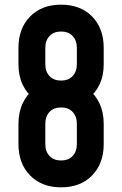

<svg xmlns="http://www.w3.org/2000/svg" viewBox="-20 -786 522 822"><path d="M241.5 16Q158.5 16 108.8 -35Q59 -86 59 -169V-256Q59 -305 77 -343.5Q95 -382 127 -406V-362.5Q95 -385.5 77 -423.5Q59 -461.5 59 -511V-581Q59 -664.5 108.8 -715.2Q158.5 -766 241.5 -766Q325 -766 374.5 -715.2Q424 -664.5 424 -581V-511Q424 -461.5 405.8 -423.5Q387.5 -385.5 355.5 -362.5L356 -406Q387.5 -382 405.8 -343.5Q424 -305 424 -256V-169Q424 -86 374.5 -35Q325 16 241.5 16ZM241.5 -99Q273 -99 291 -118.2Q309 -137.5 309 -169V-256Q309 -287.5 291 -306.8Q273 -326 241.5 -326Q210 -326 192 -306.8Q174 -287.5 174 -256V-169Q174 -137.5 192 -118.2Q210 -99 241.5 -99ZM241.5 -441Q273 -441 291 -460.2Q309 -479.5 309 -511V-581Q309 -612.5 291 -631.8Q273 -651 241.5 -651Q210 -651 192 -631.8Q174 -612.5 174 -581V-511Q174 -479.5 192 -460.2Q210 -441 241.5 -441Z"/></svg>

Font: Mohave SemiBold
Style: Regular
Weight: 600
Designer: Gumpita Rahayu
Foundry: Tokotype
Version: Version 2.003